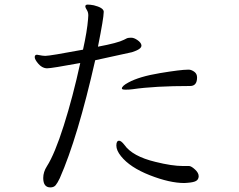

<svg xmlns="http://www.w3.org/2000/svg" viewBox="-20 -793 1040 835"><path d="M506 -114Q486 -139 486 -160Q486 -181 498 -181Q507 -181 521 -163Q556 -113 656 -89Q728 -71 776 -71H803Q813 -70 828.5 -55.5Q844 -41 844 -27V-25Q843 -12 832.5 -6Q822 0 796 2L782 3Q718 3 631.5 -31Q545 -65 506 -114ZM803 -490Q814 -489 825.5 -480.5Q837 -472 837 -456Q837 -419 807 -419Q653 -419 557 -405Q543 -403 526.5 -403Q510 -403 510 -408Q510 -419 538 -434Q585 -460 675.5 -475Q766 -490 797 -490ZM363 -710 364 -726Q364 -740 357.5 -750Q351 -760 351 -765Q351 -773 361.5 -773Q372 -773 388 -770Q428 -760 431 -744V-740Q431 -715 406 -590Q492 -606 519 -620L533 -627Q539 -629 551 -629Q563 -629 578 -618.5Q593 -608 595 -597V-594Q595 -579 554 -566L394 -531Q318 -195 240 -18Q230 3 222 12.5Q214 22 199 22Q168 22 168 -19Q168 -45 184 -70Q218 -123 257.5 -247.5Q297 -372 329 -519Q204 -496 186 -496H181Q162 -498 146.5 -516Q131 -534 131 -544.5Q131 -555 141 -555Q144 -555 164 -551L177 -550Q197 -550 341 -577Q359 -658 363 -710Z"/></svg>

Font: LXGW WenKai Mono Lite
Style: Regular
Weight: 400
Monospace: yes
Designer: LXGW / Fontworks Inc.
Foundry: LXGW / Fontworks Inc.
Version: Version 1.520; June 14, 2025